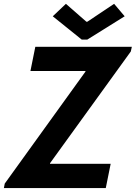

<svg xmlns="http://www.w3.org/2000/svg" viewBox="-32 -958 692 978"><path d="M-7.8 -22.9 403.3 -593.3V-596.2H123L147.9 -719.7H639.6L634.3 -695.8L222.7 -126.5V-123.5H531.7L506.8 0H-12.2ZM236.8 -875 303.7 -938.5 408.2 -847.2H412.6L549.3 -938.5L603 -875L412.6 -756.3H384.3Z"/></svg>

Font: Reddit Sans Chocolate
Style: Bold Italic
Weight: 700
Italic angle: -11.25°
Designer: Stephen Hutchings
Version: Version 1.013